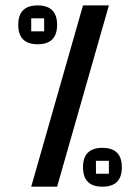

<svg xmlns="http://www.w3.org/2000/svg" viewBox="-20 -704 528 724"><path d="M293 -683.6H390.6L195.3 0H97.7ZM195.3 -610.4Q195.3 -537.1 122.1 -537.1Q48.8 -537.1 48.8 -610.4Q48.8 -683.6 122.1 -683.6Q195.3 -683.6 195.3 -610.4ZM146.5 -634.8H97.7V-585.9H146.5ZM390.6 -97.7H341.8V-48.8H390.6ZM439.5 -73.2Q439.5 0 366.2 0Q293 0 293 -73.2Q293 -146.5 366.2 -146.5Q439.5 -146.5 439.5 -73.2Z"/></svg>

Font: BabelStone Runic Norse
Style: Regular
Weight: 400
Designer: Andrew West
Foundry: BabelStone
Version: Version 3.002 March 14, 2022